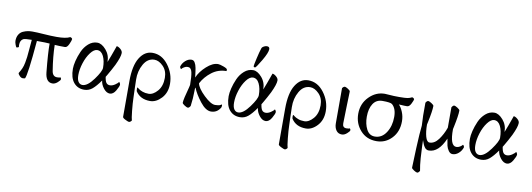

<svg xmlns="http://www.w3.org/2000/svg" viewBox="-65 -1078 4760 1719"><g transform="rotate(10 2315.5 -218.0)"><path d="M210.9 -347.7Q183.6 -28.3 164.1 0Q154.3 2.9 143.6 2.9Q127.9 2.9 113.8 -12.7Q99.6 -28.3 99.6 -36.1Q115.2 -61.5 125.5 -84.5Q135.7 -107.4 141.6 -139.2Q147.5 -170.9 149.9 -191.4Q152.3 -211.9 156.7 -264.2Q161.1 -316.4 164.1 -349.6Q105.5 -349.6 88.9 -342.8Q59.6 -329.1 59.6 -283.2Q59.6 -276.4 61.5 -268.6Q61.5 -264.6 53.2 -261.7Q44.9 -258.8 40 -258.8Q34.2 -266.6 27.8 -285.2Q21.5 -303.7 21.5 -315.4Q21.5 -349.6 35.6 -373Q49.8 -396.5 73.2 -406.7Q96.7 -417 116.2 -420.4Q135.7 -423.8 156.2 -423.8Q197.3 -423.8 262.7 -418.9Q328.1 -414.1 377.9 -414.1Q462.9 -414.1 499 -433.6Q513.7 -430.7 518.6 -419.9Q518.6 -407.2 502.9 -372.6Q487.3 -337.9 467.8 -337.9Q410.2 -337.9 374 -340.8Q376 -234.4 396.5 -108.4Q404.3 -58.6 444.3 -58.6Q468.8 -58.6 475.6 -63.5Q482.4 -58.6 482.4 -46.9Q482.4 -38.1 459.5 -17.6Q436.5 2.9 413.1 2.9Q352.5 2.9 343.8 -86.9Q326.2 -260.7 327.1 -344.7Q296.9 -347.7 210.9 -347.7Z M873 -138.7Q878.9 -98.6 890.6 -84.5Q902.3 -70.3 922.9 -70.3Q945.3 -70.3 969.7 -86.9Q994.1 -103.5 999 -114.3Q1003.9 -112.3 1007.8 -104.5Q1011.7 -96.7 1011.7 -91.8Q1011.7 -76.2 988.8 -36.6Q965.8 2.9 934.6 2.9Q904.3 2.9 877.9 -30.3Q851.6 -63.5 847.7 -100.6Q808.6 -44.9 776.4 -18.1Q744.1 8.8 702.1 8.8Q642.6 8.8 606.9 -34.2Q571.3 -77.1 571.3 -159.2Q571.3 -188.5 581.5 -231Q591.8 -273.4 611.8 -318.8Q631.8 -364.3 667.5 -395.5Q703.1 -426.8 747.1 -426.8Q787.1 -426.8 826.7 -381.3Q866.2 -335.9 866.2 -272.5Q877.9 -300.8 889.2 -332Q900.4 -363.3 910.2 -390.1Q919.9 -417 922.9 -425.8Q937.5 -425.8 957.5 -408.7Q977.5 -391.6 977.5 -373Q977.5 -337.9 940.4 -259.8Q929.7 -238.3 913.1 -208Q896.5 -177.7 884.8 -158.2ZM757.8 -361.3Q727.5 -361.3 696.8 -320.3Q666 -279.3 647.5 -221.2Q628.9 -163.1 628.9 -112.3Q628.9 -70.3 643.1 -50.3Q657.2 -30.3 679.7 -30.3Q725.6 -30.3 780.8 -106Q835.9 -181.6 835.9 -213.9Q835.9 -276.4 815.4 -318.8Q794.9 -361.3 757.8 -361.3Z M1451.2 -175.8Q1451.2 -95.7 1403.8 -44.9Q1356.4 5.9 1300.8 5.9Q1210.9 5.9 1168.9 -60.5Q1167 -67.4 1167 -83Q1167 -93.8 1171.9 -93.8Q1172.9 -93.8 1184.6 -84Q1196.3 -74.2 1220.7 -64.9Q1245.1 -55.7 1276.4 -55.7Q1318.4 -55.7 1357.4 -100.6Q1396.5 -145.5 1396.5 -220.7Q1396.5 -285.2 1357.4 -325.2Q1318.4 -365.2 1277.3 -365.2Q1215.8 -365.2 1179.7 -302.2Q1143.6 -239.3 1145.5 -160.2Q1145.5 -141.6 1147.5 -86.9Q1149.4 -32.2 1150.4 0Q1151.4 50.8 1158.7 120.6Q1166 190.4 1171.9 206.1Q1160.2 222.7 1147.5 222.7Q1140.6 222.7 1114.7 210Q1088.9 197.3 1088.9 187.5V-137.7Q1088.9 -278.3 1133.8 -350.6Q1178.7 -422.9 1250 -422.9Q1335 -422.9 1393.1 -345.7Q1451.2 -268.6 1451.2 -175.8Z M1844.7 -425.8Q1860.4 -425.8 1895.5 -413.1Q1930.7 -400.4 1930.7 -389.6Q1930.7 -378.9 1929.7 -377Q1854.5 -377 1796.4 -332.5Q1738.3 -288.1 1706.1 -226.6Q1713.9 -183.6 1777.8 -122.1Q1841.8 -60.5 1880.9 -60.5Q1896.5 -60.5 1907.7 -62.5Q1918.9 -64.5 1922.9 -65.9Q1926.8 -67.4 1932.1 -70.8Q1937.5 -74.2 1939.5 -75.2Q1943.4 -75.2 1943.4 -66.4Q1943.4 -56.6 1940.4 -47.9Q1910.2 3.9 1854.5 3.9Q1806.6 3.9 1755.9 -60.5Q1705.1 -125 1681.6 -183.6Q1678.7 -177.7 1678.7 -175.8Q1678.7 -173.8 1678.2 -165.5Q1677.7 -157.2 1677.7 -144.5Q1677.7 -86.9 1668 -13.7Q1656.2 5.9 1644.5 5.9Q1635.7 5.9 1614.3 -7.8Q1592.8 -21.5 1592.8 -30.3Q1592.8 -59.6 1625 -175.8L1629.9 -198.2Q1629.9 -273.4 1621.1 -313.5Q1612.3 -353.5 1582 -353.5Q1565.4 -353.5 1549.3 -343.8Q1533.2 -334 1526.4 -324.2Q1522.5 -324.2 1516.6 -334Q1513.7 -339.8 1513.7 -344.7Q1523.4 -377 1549.3 -399.9Q1575.2 -422.9 1604.5 -422.9Q1614.3 -422.9 1622.1 -418Q1629.9 -413.1 1635.3 -402.8Q1640.6 -392.6 1644.5 -382.8Q1648.4 -373 1651.4 -356.4Q1654.3 -339.8 1655.8 -329.1Q1657.2 -318.4 1659.7 -299.3Q1662.1 -280.3 1663.1 -271.5Q1686.5 -327.1 1741.2 -376.5Q1795.9 -425.8 1844.7 -425.8Z M2247.1 -659.2Q2272.5 -659.2 2272.5 -636.7Q2272.5 -604.5 2229 -530.8Q2185.5 -457 2175.8 -453.1H2172.9Q2169.9 -453.1 2165.5 -456.1Q2161.1 -459 2161.1 -461.9Q2161.1 -471.7 2175.3 -534.7Q2189.5 -597.7 2202.1 -634.8Q2205.1 -642.6 2219.7 -650.9Q2234.4 -659.2 2247.1 -659.2ZM2289.1 -138.7Q2294.9 -98.6 2306.6 -84.5Q2318.4 -70.3 2338.9 -70.3Q2361.3 -70.3 2385.7 -86.9Q2410.2 -103.5 2415 -114.3Q2419.9 -112.3 2423.8 -104.5Q2427.7 -96.7 2427.7 -91.8Q2427.7 -76.2 2404.8 -36.6Q2381.8 2.9 2350.6 2.9Q2320.3 2.9 2293.9 -30.3Q2267.6 -63.5 2263.7 -100.6Q2224.6 -44.9 2192.4 -18.1Q2160.2 8.8 2118.2 8.8Q2058.6 8.8 2022.9 -34.2Q1987.3 -77.1 1987.3 -159.2Q1987.3 -188.5 1997.6 -231Q2007.8 -273.4 2027.8 -318.8Q2047.9 -364.3 2083.5 -395.5Q2119.1 -426.8 2163.1 -426.8Q2203.1 -426.8 2242.7 -381.3Q2282.2 -335.9 2282.2 -272.5Q2293.9 -300.8 2305.2 -332Q2316.4 -363.3 2326.2 -390.1Q2335.9 -417 2338.9 -425.8Q2353.5 -425.8 2373.5 -408.7Q2393.6 -391.6 2393.6 -373Q2393.6 -337.9 2356.4 -259.8Q2345.7 -238.3 2329.1 -208Q2312.5 -177.7 2300.8 -158.2ZM2173.8 -361.3Q2143.6 -361.3 2112.8 -320.3Q2082 -279.3 2063.5 -221.2Q2044.9 -163.1 2044.9 -112.3Q2044.9 -70.3 2059.1 -50.3Q2073.2 -30.3 2095.7 -30.3Q2141.6 -30.3 2196.8 -106Q2252 -181.6 2252 -213.9Q2252 -276.4 2231.4 -318.8Q2210.9 -361.3 2173.8 -361.3Z M2867.2 -175.8Q2867.2 -95.7 2819.8 -44.9Q2772.5 5.9 2716.8 5.9Q2627 5.9 2585 -60.5Q2583 -67.4 2583 -83Q2583 -93.8 2587.9 -93.8Q2588.9 -93.8 2600.6 -84Q2612.3 -74.2 2636.7 -64.9Q2661.1 -55.7 2692.4 -55.7Q2734.4 -55.7 2773.4 -100.6Q2812.5 -145.5 2812.5 -220.7Q2812.5 -285.2 2773.4 -325.2Q2734.4 -365.2 2693.4 -365.2Q2631.8 -365.2 2595.7 -302.2Q2559.6 -239.3 2561.5 -160.2Q2561.5 -141.6 2563.5 -86.9Q2565.4 -32.2 2566.4 0Q2567.4 50.8 2574.7 120.6Q2582 190.4 2587.9 206.1Q2576.2 222.7 2563.5 222.7Q2556.6 222.7 2530.8 210Q2504.9 197.3 2504.9 187.5V-137.7Q2504.9 -278.3 2549.8 -350.6Q2594.7 -422.9 2666 -422.9Q2751 -422.9 2809.1 -345.7Q2867.2 -268.6 2867.2 -175.8Z M3043.9 2.9Q3010.7 2.9 2992.7 -22.5Q2974.6 -47.9 2974.6 -86.9V-406.2Q2986.3 -422.9 2999 -422.9Q3005.9 -422.9 3026.9 -410.2Q3047.9 -397.5 3047.9 -387.7Q3046.9 -353.5 3043.9 -254.4Q3041 -155.3 3040 -98.6Q3039.1 -58.6 3075.2 -58.6Q3099.6 -58.6 3106.4 -63.5Q3113.3 -58.6 3113.3 -46.9Q3113.3 -38.1 3090.3 -17.6Q3067.4 2.9 3043.9 2.9Z M3361.3 -422.9Q3382.8 -422.9 3410.2 -419.9Q3437.5 -417 3491.2 -417Q3547.9 -417 3568.4 -420.9Q3588.9 -424.8 3607.4 -434.6Q3622.1 -431.6 3627 -420.9Q3627 -409.2 3611.3 -378.4Q3595.7 -347.7 3576.2 -347.7Q3561.5 -347.7 3549.3 -348.1Q3537.1 -348.6 3523.9 -349.6Q3510.7 -350.6 3501 -350.6Q3521.5 -331.1 3538.1 -291Q3554.7 -251 3554.7 -206.1Q3554.7 -112.3 3498 -52.2Q3441.4 7.8 3359.4 7.8Q3268.6 7.8 3212.9 -55.2Q3157.2 -118.2 3157.2 -206.1Q3157.2 -297.9 3218.8 -360.4Q3280.3 -422.9 3361.3 -422.9ZM3351.6 -356.4Q3295.9 -356.4 3266.6 -311.5Q3237.3 -266.6 3237.3 -193.4Q3237.3 -127 3262.7 -78.6Q3288.1 -30.3 3337.9 -30.3Q3401.4 -30.3 3440.4 -89.8Q3479.5 -149.4 3479.5 -232.4Q3479.5 -309.6 3439.5 -343.8Q3423.8 -356.4 3351.6 -356.4Z M3835.9 8.8Q3829.1 8.8 3823.2 7.3Q3817.4 5.9 3812 2Q3806.6 -2 3803.2 -4.9Q3799.8 -7.8 3795.4 -15.1Q3791 -22.5 3788.6 -25.9Q3786.1 -29.3 3782.7 -38.6Q3779.3 -47.9 3778.3 -50.3Q3777.3 -52.7 3773.4 -63Q3769.5 -73.2 3769.5 -74.2Q3769.5 -73.2 3771 -22.5Q3772.5 28.3 3776.9 89.8Q3781.2 151.4 3791 202.1Q3779.3 221.7 3767.6 221.7Q3758.8 221.7 3737.3 208Q3715.8 194.3 3715.8 185.5Q3715.8 154.3 3722.2 9.8Q3728.5 -134.8 3736.3 -199.2Q3736.3 -210.9 3734.4 -245.6Q3732.4 -280.3 3732.4 -291V-407.2Q3744.1 -426.8 3755.9 -426.8Q3764.6 -426.8 3786.1 -413.1Q3807.6 -399.4 3807.6 -390.6Q3807.6 -345.7 3785.2 -240.2L3780.3 -217.8Q3780.3 -153.3 3793 -107.9Q3805.7 -62.5 3830.1 -62.5Q3875 -62.5 3910.6 -110.4Q3946.3 -158.2 3968.8 -221.7V-291V-407.2Q3980.5 -426.8 3992.2 -426.8Q4001 -426.8 4022.5 -413.1Q4043.9 -399.4 4043.9 -390.6Q4043.9 -345.7 4021.5 -240.2L4016.6 -217.8Q4014.6 -65.4 4073.2 -65.4Q4089.8 -65.4 4106 -75.2Q4122.1 -85 4128.9 -94.7Q4132.8 -94.7 4138.7 -85Q4141.6 -79.1 4141.6 -74.2Q4131.8 -42 4106 -19Q4080.1 3.9 4050.8 3.9Q4029.3 3.9 4014.2 -17.6Q3999 -39.1 3993.7 -62.5Q3988.3 -85.9 3982.4 -125Q3924.8 8.8 3835.9 8.8Z M4482.4 -138.7Q4488.3 -98.6 4500 -84.5Q4511.7 -70.3 4532.2 -70.3Q4554.7 -70.3 4579.1 -86.9Q4603.5 -103.5 4608.4 -114.3Q4613.3 -112.3 4617.2 -104.5Q4621.1 -96.7 4621.1 -91.8Q4621.1 -76.2 4598.1 -36.6Q4575.2 2.9 4543.9 2.9Q4513.7 2.9 4487.3 -30.3Q4460.9 -63.5 4457 -100.6Q4418 -44.9 4385.7 -18.1Q4353.5 8.8 4311.5 8.8Q4252 8.8 4216.3 -34.2Q4180.7 -77.1 4180.7 -159.2Q4180.7 -188.5 4190.9 -231Q4201.2 -273.4 4221.2 -318.8Q4241.2 -364.3 4276.9 -395.5Q4312.5 -426.8 4356.4 -426.8Q4396.5 -426.8 4436 -381.3Q4475.6 -335.9 4475.6 -272.5Q4487.3 -300.8 4498.5 -332Q4509.8 -363.3 4519.5 -390.1Q4529.3 -417 4532.2 -425.8Q4546.9 -425.8 4566.9 -408.7Q4586.9 -391.6 4586.9 -373Q4586.9 -337.9 4549.8 -259.8Q4539.1 -238.3 4522.5 -208Q4505.9 -177.7 4494.1 -158.2ZM4367.2 -361.3Q4336.9 -361.3 4306.2 -320.3Q4275.4 -279.3 4256.8 -221.2Q4238.3 -163.1 4238.3 -112.3Q4238.3 -70.3 4252.4 -50.3Q4266.6 -30.3 4289.1 -30.3Q4335 -30.3 4390.1 -106Q4445.3 -181.6 4445.3 -213.9Q4445.3 -276.4 4424.8 -318.8Q4404.3 -361.3 4367.2 -361.3Z"/></g></svg>

Font: Crimson Text
Style: Regular
Weight: 400
Version: Version 0.13